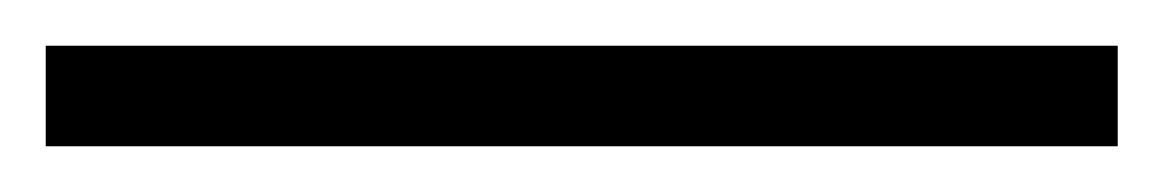

<svg xmlns="http://www.w3.org/2000/svg" viewBox="-25 63 509 84"><path d="M-5 127V83H464V127Z"/></svg>

Font: Noto Serif Thai Light
Style: Regular
Weight: 300
Version: Version 2.001